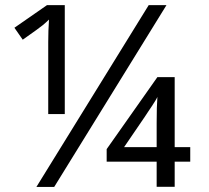

<svg xmlns="http://www.w3.org/2000/svg" viewBox="-20 -734 820 754"><path d="M633.8 -713.9 192.9 0H123L564 -713.9ZM164.6 -713.9H234.4V-286.1H169.4V-568.8Q169.4 -613.3 172.4 -657.2Q161.6 -646.5 148.4 -635.5Q135.3 -624.5 69.3 -578.1L36.6 -625ZM727.1 -99.1H666V-0.5H595.2V-99.1H398.9V-148.4L598.1 -431.2H666V-156.2H727.1ZM595.2 -156.2V-251.5Q595.2 -316.9 598.1 -353.5Q595.7 -347.7 589.8 -338.1Q584 -328.6 576.7 -317.6Q569.3 -306.6 562 -295.7Q554.7 -284.7 549.3 -276.4L467.3 -156.2Z"/></svg>

Font: Zoram GWebM
Style: Regular
Weight: 400
Foundry: Ascender Corporation
Version: Version 1.000